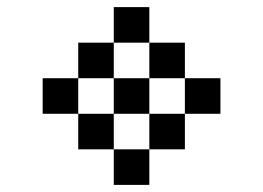

<svg xmlns="http://www.w3.org/2000/svg" viewBox="-20 -820 740 540"><path d="M400 -400V-500H500V-400ZM100 -500V-600H200V-500ZM200 -400V-500H300V-400ZM200 -600V-700H300V-600ZM300 -300V-400H400V-300ZM300 -500V-600H400V-500ZM300 -700V-800H400V-700ZM400 -600V-700H500V-600ZM500 -500V-600H600V-500Z"/></svg>

Font: FT88 Gothique
Style: Regular
Weight: 400
Designer: Ange Degheest & Oriane Charvieux
Foundry: Velvetyne Type Foundry
Version: Version 1.000;FEAKit 1.0